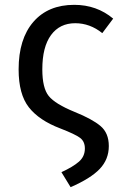

<svg xmlns="http://www.w3.org/2000/svg" viewBox="-20 -559 508 794"><path d="M287 -539Q380 -539 448 -482L403 -422Q352 -463 291 -463Q227 -463 191 -414Q155 -365 155 -272Q155 -195 181.5 -162Q208 -129 289 -96Q361 -67 395.5 -38Q430 -9 430 45Q430 100 392.5 139.5Q355 179 272 215L234 153Q282 131 306.5 109.5Q331 88 331 55Q331 26 311 11Q291 -4 229 -28Q142 -61 99.5 -115Q57 -169 57 -272Q57 -398 118 -468.5Q179 -539 287 -539Z"/></svg>

Font: Fira Sans
Style: Regular
Weight: 400
Designer: Carrois Corporate & Edenspiekermann AG
Foundry: Carrois Corporate GbR & Edenspiekermann AG
Version: Version 4.106;PS 004.106;hotconv 1.0.70;makeotf.lib2.5.58329